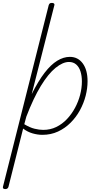

<svg xmlns="http://www.w3.org/2000/svg" viewBox="-34 -910 689 1320"><path d="M2 390Q-9 390 -12.5 384Q-16 378 -13 371L301 -875Q304 -883 308.5 -886.5Q313 -890 323 -890Q332 -890 337 -886Q342 -882 340 -875L184 -263Q229 -353 272.5 -409.5Q316 -466 359.5 -492.5Q403 -519 446 -519Q502 -519 535 -474Q568 -429 568 -351Q568 -303 555 -252Q542 -201 516 -153Q490 -105 451.5 -66.5Q413 -28 364.5 -5.5Q316 17 257 17Q225 17 190 7Q155 -3 125 -26L24 375Q22 382 16.5 386Q11 390 2 390ZM133 -56Q171 -33 203.5 -25Q236 -17 263 -17Q312 -17 353 -37Q394 -57 426.5 -91.5Q459 -126 482 -169Q505 -212 517 -258.5Q529 -305 529 -350Q529 -388 519.5 -418.5Q510 -449 490 -466.5Q470 -484 440 -484Q398 -484 348 -443.5Q298 -403 247 -319.5Q196 -236 147 -108Z"/></svg>

Font: Playwrite IS Thin
Style: Regular
Weight: 250
Designer: Veronika Burian, José Scaglione
Foundry: TypeTogether
Version: Version 1.002